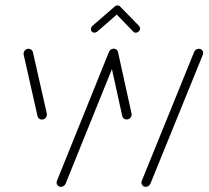

<svg xmlns="http://www.w3.org/2000/svg" viewBox="-20 -701 782 720"><path d="M510.4 -16.3Q510.4 -20.4 511.9 -23.3L707.8 -505.6Q709.6 -511.1 714.6 -514.6Q719.6 -518.1 725.6 -518.1Q733 -518.1 737.4 -513.3Q741.9 -508.5 741.9 -502.2Q741.9 -498.1 740.4 -495.2L544.4 -13Q542.6 -7.4 537.4 -3.9Q532.2 -0.4 526.3 -0.4Q519.3 -0.4 514.8 -5.2Q510.4 -10 510.4 -16.3ZM120.7 -265.6 68.9 -495.6Q68.5 -496.7 68.5 -499.3Q68.5 -506.7 73.7 -512.4Q78.9 -518.1 87 -518.1Q93 -518.1 97.6 -514.4Q102.2 -510.7 103.3 -505.6L155.6 -275.2L155.9 -272.2Q155.9 -264.4 150.6 -258.5Q145.2 -252.6 136.7 -252.6Q130.7 -252.6 126.3 -256.3Q121.9 -260 120.7 -265.6ZM192.2 -16.3Q192.2 -20.4 193.7 -23.3L388.5 -505.9Q390.4 -511.5 395.4 -515Q400.4 -518.5 406.3 -518.5Q413.7 -518.5 418.1 -513.7Q422.6 -508.9 422.6 -502.2Q422.6 -498.9 421.5 -495.6L226.3 -13Q224.4 -7.4 219.3 -3.9Q214.1 -0.4 208.1 -0.4Q201.1 -0.4 196.7 -5.2Q192.2 -10 192.2 -16.3ZM438.5 -265.6 387.8 -495.9 387.4 -498.9Q387.4 -506.7 392.8 -512.4Q398.1 -518.1 406.3 -518.1Q412.6 -518.1 417 -514.6Q421.5 -511.1 422.6 -505.6L473.3 -275.2L473.7 -272.2Q473.7 -264.4 468.3 -258.7Q463 -253 454.8 -253Q448.9 -253 444.3 -256.5Q439.6 -260 438.5 -265.6ZM420.7 -680.7Q426.3 -680.7 430 -677.2Q433.7 -673.7 433.7 -668.1Q433.7 -664.8 432.4 -661.3Q431.1 -657.8 428.5 -655.6L344.8 -582.6Q340 -578.5 334.1 -578.5Q328.5 -578.5 324.8 -582Q321.1 -585.6 321.1 -591.5Q321.1 -599.3 326.3 -603.7L410.4 -676.7Q414.4 -680.7 420.7 -680.7ZM430.7 -676.3 501.5 -603.7Q505.2 -600 505.2 -594.4Q505.2 -587.8 500.4 -583.1Q495.6 -578.5 488.9 -578.5Q483 -578.5 479.6 -582.6L409.3 -655.2Z"/></svg>

Font: 26F Galaxy Sans Light
Style: Italic
Weight: 300
Italic angle: -5°
Designer: C₂₉H₂₅N₃O₅
Version: Version 1.200